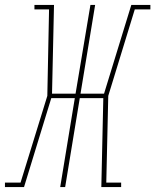

<svg xmlns="http://www.w3.org/2000/svg" viewBox="-59 -755 627 775"><path d="M-39 0V-18H24L132 -368L139 -717H80V-735H159L151 -377H246L306 -735H325L266 -377H361L471 -735H548V-717H485L378 -368L370 -18H430V0H350L358 -359H263L204 0H184L243 -359H148L38 0Z"/></svg>

Font: Iosevka Slab Thin
Style: Italic
Weight: 100
Italic angle: -9°
Monospace: yes
Designer: Belleve Invis
Foundry: Belleve Invis
Version: Version 11.1.1; ttfautohint (v1.8.3)